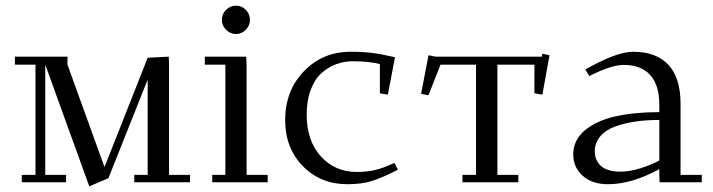

<svg xmlns="http://www.w3.org/2000/svg" viewBox="-20 -637 2492 671"><path d="M32.2 -411.1V-439H215.8V-411.1L345.2 -53.2L496.1 -435.1L569.8 -439L570.8 -413.1V-25.9H644V0H449.2V-25.9H496.1V-358.9L358.9 -14.2L292 14.2L138.2 -411.1V-25.9H210.9V0H56.2V-25.9H104V-411.1Z M695.8 -411.1V-439H840.3L841.8 -411.1V-25.9H915.5V0H721.7V-25.9H767.6V-411.1ZM770 -533Q755.4 -547.9 755.4 -567.9Q755.4 -587.9 770 -602.5Q784.7 -617.2 804.7 -617.2Q824.7 -617.2 839.1 -602.5Q853.5 -587.9 853.5 -567.9Q853.5 -547.9 839.1 -533Q824.7 -518.1 804.7 -518.1Q784.7 -518.1 770 -533Z M976.6 -217.8Q976.6 -319.8 1042 -387.9Q1107.4 -456.1 1205.6 -456.1Q1249.5 -456.1 1281.7 -451.9Q1314 -447.8 1360.4 -437L1335.4 -306.2L1307.6 -311V-413.1Q1269 -422.9 1212.4 -422.9Q1182.6 -422.9 1155.3 -412.8Q1127.9 -402.8 1104 -381.8Q1080.1 -360.8 1065.9 -323.2Q1051.8 -285.6 1051.8 -235.8Q1051.8 -145.5 1101.1 -90.8Q1150.4 -36.1 1226.6 -36.1Q1264.6 -36.1 1294.4 -43.7Q1324.2 -51.3 1358.4 -67.9L1370.6 -43.9Q1314.5 -15.1 1278.8 -4.2Q1243.2 6.8 1193.4 6.8Q1100.6 6.8 1038.6 -56.2Q976.6 -119.1 976.6 -217.8Z M1451.7 -309.1 1477.5 -443.8 1502.4 -439H1873.5L1875.5 -449.2L1900.4 -443.8L1875.5 -306.2L1847.7 -311V-411.1H1718.3V-25.9H1791.5V0H1596.2V-25.9H1643.6V-411.1H1519.5L1477.5 -304.2Z M1983.4 -97.2Q1983.4 -147.5 2023.9 -181.4Q2064.5 -215.3 2130.4 -230.2Q2196.3 -245.1 2284.2 -245.1V-270Q2284.2 -340.3 2252 -375.2Q2219.7 -410.2 2160.2 -410.2Q2115.7 -410.2 2039.6 -371.1L2025.4 -394Q2134.3 -456.1 2192.4 -456.1Q2273.9 -456.1 2316.2 -410.2Q2358.4 -364.3 2358.4 -274.9V-25.9H2432.6V0H2285.2L2284.2 -23.9V-45.9Q2187.5 6.8 2104.5 6.8Q2049.3 6.8 2016.4 -22.7Q1983.4 -52.2 1983.4 -97.2ZM2058.6 -106.9Q2058.6 -94.7 2062.5 -83.5Q2066.4 -72.3 2075.7 -61.3Q2085 -50.3 2103.8 -43.7Q2122.6 -37.1 2148.4 -37.1Q2182.1 -37.1 2220.2 -49.6Q2258.3 -62 2284.2 -76.2V-217.8Q2240.7 -217.8 2203.4 -212.6Q2166 -207.5 2131.8 -195.6Q2097.7 -183.6 2078.1 -160.9Q2058.6 -138.2 2058.6 -106.9Z"/></svg>

Font: Dehuti Alt
Style: Book
Weight: 400
Version: Version 1.2